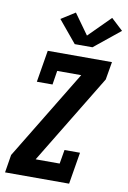

<svg xmlns="http://www.w3.org/2000/svg" viewBox="-105 -1049 740 1110"><g transform="rotate(10 265.0 -493.5)"><path d="M6 0 23 -105 342 -630H201L188 -548H96L127 -735H504L486 -630L167 -105H308L322 -187H413L382 0ZM274 -800 167 -929 249 -981 335 -861 461 -987 530 -923 378 -800Z"/></g></svg>

Font: Iosevka Slab Extrabold Oblique
Style: Regular
Weight: 800
Italic angle: -9°
Monospace: yes
Designer: Belleve Invis
Foundry: Belleve Invis
Version: Version 11.1.1; ttfautohint (v1.8.3)